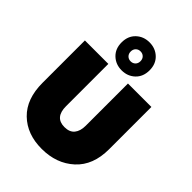

<svg xmlns="http://www.w3.org/2000/svg" viewBox="-280 -1138 1280 1280"><g transform="rotate(45 359.5 -498.5)"><path d="M46 -309V-708H267V-309Q267 -203 358 -203Q406 -203 429 -231.5Q452 -260 452 -309V-708H673V-309Q673 -158 582.5 -75.5Q492 7 353 7Q215 7 130.5 -75Q46 -157 46 -309ZM266 -968Q304 -1004 360 -1004Q416 -1004 454 -968Q492 -932 492 -872Q492 -812 454 -776Q416 -740 360 -740Q304 -740 266 -776Q228 -812 228 -872Q228 -932 266 -968ZM327 -838Q340 -825 360 -825Q380 -825 393 -838Q406 -851 406 -872Q406 -893 393 -906Q380 -919 360 -919Q340 -919 327 -906Q314 -893 314 -872Q314 -851 327 -838Z"/></g></svg>

Font: Poppins Black
Style: Regular
Weight: 900
Designer: Ninad Kale (Devanagari), Jonny Pinhorn (Latin)
Foundry: Indian Type Foundry
Version: Version 3.200;PS 1.000;hotconv 16.6.54;makeotf.lib2.5.65590